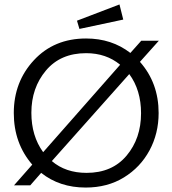

<svg xmlns="http://www.w3.org/2000/svg" viewBox="-20 -833 775 863"><path d="M534 -745 337 -703 326 -740 517 -813ZM693 -325Q693 -233 652 -157Q611 -81 537 -35.5Q463 10 365 10Q248 10 165 -56L116 0H43L125 -93Q42 -189 42 -325Q42 -465 132.5 -562.5Q223 -660 367 -660Q482 -660 566 -595L615 -650H694L609 -555Q693 -460 693 -325ZM121 -326Q121 -222 174 -149L520 -542Q457 -594 367 -594Q252 -594 186.5 -516Q121 -438 121 -326ZM614 -324Q614 -428 561 -500L213 -109Q275 -56 369 -56Q484 -56 549 -133.5Q614 -211 614 -324Z"/></svg>

Font: Zilla Slab
Style: Regular
Weight: 400
Designer: Typotheque.com
Foundry: Typotheque type foundry
Version: Version 1.1; 2017; ttfautohint (v1.6)